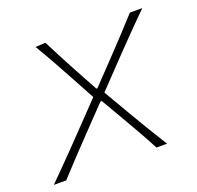

<svg xmlns="http://www.w3.org/2000/svg" viewBox="-112 -597 716 698"><g transform="rotate(-20 246.5 -248.0)"><path d="M-17 0Q15.5 -32.5 39.5 -56.8Q63.5 -81 84.5 -102.8Q105.5 -124.5 129 -149L227 -251L175 -347Q154 -385.5 136.5 -417Q119 -448.5 92 -494L131 -496Q150 -458 166.5 -426.8Q183 -395.5 200 -364L248 -276H252L336 -364Q368.5 -398 396.2 -427.8Q424 -457.5 457 -494H505Q473 -462.5 450.5 -439.5Q428 -416.5 408.2 -396.2Q388.5 -376 364.5 -351L270.5 -252.5L331 -149Q352 -113 372 -79.8Q392 -46.5 421 0H380Q361.5 -35.5 344.8 -65Q328 -94.5 307 -131L251 -227H246L156 -133Q121.5 -97.5 93.2 -67.2Q65 -37 31 0Z"/></g></svg>

Font: Commissioner Flair Thin
Style: Italic
Weight: 100
Italic angle: -12°
Designer: Kostas Bartsokas
Foundry: Kostas Bartsokas
Version: Version 1.000; ttfautohint (v1.8.3)